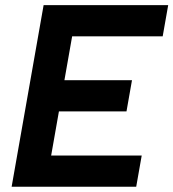

<svg xmlns="http://www.w3.org/2000/svg" viewBox="-20 -713 662 733"><path d="M24.4 0 146.5 -693.4H276.4L154.3 0ZM24.4 0 45.9 -119.1H521L500 0ZM75.2 -287.6 96.2 -406.7H483.9L462.9 -287.6ZM125.5 -574.2 146.5 -693.4H622.1L601.1 -574.2Z"/></svg>

Font: Cascadia Mono NF
Style: Italic
Weight: 400
Italic angle: -10°
Monospace: yes
Designer: Aaron Bell
Foundry: Saja Typeworks
Version: Version 2404.023